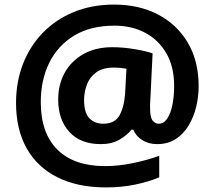

<svg xmlns="http://www.w3.org/2000/svg" viewBox="-20 -734 937 838"><path d="M847 -358Q847 -312 836 -267Q825 -222 802.5 -185Q780 -148 746 -126.5Q712 -105 666 -105Q629 -105 601 -122.5Q573 -140 562 -168H554Q534 -143 500.5 -124Q467 -105 420 -105Q331 -105 282.5 -158.5Q234 -212 234 -299Q234 -366 263 -417.5Q292 -469 345 -498.5Q398 -528 470 -528Q517 -528 567.5 -519.5Q618 -511 646 -501L636 -296Q635 -286 635 -275.5Q635 -265 635 -262Q635 -221 646.5 -207.5Q658 -194 672 -194Q695 -194 710 -216.5Q725 -239 732.5 -276.5Q740 -314 740 -359Q740 -443 706 -501.5Q672 -560 613.5 -591Q555 -622 480 -622Q375 -622 303.5 -578.5Q232 -535 195 -460Q158 -385 158 -288Q158 -153 230.5 -81Q303 -9 439 -9Q497 -9 560 -22Q623 -35 675 -54V40Q627 60 568 72Q509 84 443 84Q319 84 231 40Q143 -4 96.5 -86.5Q50 -169 50 -285Q50 -376 80 -454Q110 -532 166.5 -590.5Q223 -649 302 -681.5Q381 -714 479 -714Q586 -714 669 -671Q752 -628 799.5 -548Q847 -468 847 -358ZM347 -297Q347 -242 370 -218Q393 -194 431 -194Q481 -194 501.5 -230.5Q522 -267 526 -326L532 -434Q521 -436 507 -437.5Q493 -439 476 -439Q429 -439 400.5 -418.5Q372 -398 359.5 -365.5Q347 -333 347 -297Z"/></svg>

Font: Noto Sans Sinhala
Style: Bold
Weight: 700
Designer: Jelle Bosma - Monotype Design Team
Foundry: Monotype Imaging Inc.
Version: Version 2.006; ttfautohint (v1.8.4.7-5d5b)